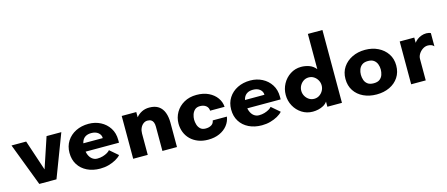

<svg xmlns="http://www.w3.org/2000/svg" viewBox="-49 -1325 4451 1910"><g transform="rotate(-15 2177.0 -370.0)"><path d="M178 0 10 -441H161L266 -126L371 -441H523L355 0Z M805 10Q729 10 671 -18.5Q613 -47 580.5 -98.5Q548 -150 548 -220Q548 -289 581.5 -341Q615 -393 673 -422Q731 -451 805 -451Q872 -451 927.5 -422.5Q983 -394 1016.5 -342Q1050 -290 1050 -219V-191H677V-277H906Q906 -311 879 -333Q852 -355 808 -355Q772 -355 748.5 -341Q725 -327 713.5 -301Q702 -275 702 -239Q702 -194 714.5 -161.5Q727 -129 750 -111.5Q773 -94 802 -94Q833 -94 859.5 -102Q886 -110 905.5 -121.5Q925 -133 934 -145L1019 -72Q1000 -50 967 -31.5Q934 -13 892.5 -1.5Q851 10 805 10Z M1145 0V-441H1295V-387Q1318 -416 1352.5 -433.5Q1387 -451 1430 -451Q1489 -451 1525.5 -426Q1562 -401 1579 -355.5Q1596 -310 1596 -250V0H1446V-250Q1446 -276 1439 -294Q1432 -312 1417.5 -321Q1403 -330 1379 -330Q1356 -330 1336.5 -315Q1317 -300 1306 -275Q1295 -250 1295 -220V0Z M1916 10Q1859 10 1813.5 -8Q1768 -26 1736 -57.5Q1704 -89 1687.5 -131Q1671 -173 1671 -220Q1671 -283 1701.5 -335.5Q1732 -388 1787.5 -419.5Q1843 -451 1916 -451Q1988 -451 2040.5 -425.5Q2093 -400 2123.5 -357.5Q2154 -315 2157 -264H2008Q2007 -296 1983.5 -315Q1960 -334 1921 -334Q1887 -334 1867.5 -315.5Q1848 -297 1839.5 -270.5Q1831 -244 1831 -219Q1831 -194 1839 -167Q1847 -140 1866.5 -122Q1886 -104 1921 -104Q1956 -104 1980 -119Q2004 -134 2008 -164H2154Q2147 -115 2116 -75.5Q2085 -36 2034 -13Q1983 10 1916 10Z M2470 10Q2394 10 2336 -18.5Q2278 -47 2245.5 -98.5Q2213 -150 2213 -220Q2213 -289 2246.5 -341Q2280 -393 2338 -422Q2396 -451 2470 -451Q2537 -451 2592.5 -422.5Q2648 -394 2681.5 -342Q2715 -290 2715 -219V-191H2342V-277H2571Q2571 -311 2544 -333Q2517 -355 2473 -355Q2437 -355 2413.5 -341Q2390 -327 2378.5 -301Q2367 -275 2367 -239Q2367 -194 2379.5 -161.5Q2392 -129 2415 -111.5Q2438 -94 2467 -94Q2498 -94 2524.5 -102Q2551 -110 2570.5 -121.5Q2590 -133 2599 -145L2684 -72Q2665 -50 2632 -31.5Q2599 -13 2557.5 -1.5Q2516 10 2470 10Z M2994 10Q2932 10 2882 -22Q2832 -54 2803.5 -106.5Q2775 -159 2775 -220Q2775 -281 2803.5 -333.5Q2832 -386 2882 -418.5Q2932 -451 2994 -451Q3036 -451 3076 -437Q3116 -423 3145 -387V-750H3295V0H3145V-53Q3130 -31 3105 -17Q3080 -3 3051 3.5Q3022 10 2994 10ZM3040 -110Q3070 -110 3093.5 -125.5Q3117 -141 3131 -166Q3145 -191 3145 -220Q3145 -249 3131 -274Q3117 -299 3093.5 -314.5Q3070 -330 3040 -330Q3010 -330 2986.5 -314.5Q2963 -299 2949 -274Q2935 -249 2935 -220Q2935 -191 2949 -166Q2963 -141 2986.5 -125.5Q3010 -110 3040 -110Z M3652 9Q3577 9 3517.5 -19Q3458 -47 3424 -98.5Q3390 -150 3390 -220Q3390 -289 3424.5 -340.5Q3459 -392 3518.5 -421Q3578 -450 3652 -450Q3726 -450 3785 -421Q3844 -392 3878.5 -340.5Q3913 -289 3913 -220Q3913 -150 3879 -98.5Q3845 -47 3786 -19Q3727 9 3652 9ZM3652 -106Q3692 -106 3714 -123Q3736 -140 3745 -166.5Q3754 -193 3754 -221Q3754 -249 3744.5 -275Q3735 -301 3713 -318Q3691 -335 3652 -335Q3613 -335 3590.5 -318Q3568 -301 3558.5 -275Q3549 -249 3549 -221Q3549 -193 3558 -166.5Q3567 -140 3589.5 -123Q3612 -106 3652 -106Z M4008 0V-441H4158V-387Q4170 -404 4189 -418.5Q4208 -433 4232.5 -442Q4257 -451 4284 -451Q4294 -451 4307 -448.5Q4320 -446 4329 -441V-305Q4318 -319 4301 -324.5Q4284 -330 4267 -330Q4239 -330 4214 -313.5Q4189 -297 4173.5 -272Q4158 -247 4158 -220V0Z"/></g></svg>

Font: Teachers
Style: Bold
Weight: 700
Designer: Alfredo Marco Pradil, Chank Diesel
Version: Version 1.001